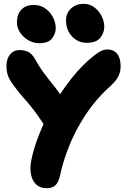

<svg xmlns="http://www.w3.org/2000/svg" viewBox="-20 -973 666 1009"><path d="M224 16Q192 16 171 -3Q150 -22 143 -55.5Q136 -89 145 -133Q157 -194 186.5 -268.5Q216 -343 260 -419.5Q304 -496 359 -565Q414 -634 477 -683Q499 -700 514 -706.5Q529 -713 545 -713Q567 -713 582.5 -702.5Q598 -692 606 -672Q614 -652 614 -625Q614 -607 609.5 -591Q605 -575 594 -558.5Q583 -542 563 -523Q509 -476 465.5 -419.5Q422 -363 388.5 -301Q355 -239 332 -176Q309 -113 296 -52Q287 -13 270.5 1.5Q254 16 224 16ZM296 -242Q277 -242 262 -250Q247 -258 238 -274Q203 -332 177.5 -367.5Q152 -403 131.5 -427Q111 -451 91 -474Q71 -497 46 -532Q31 -552 22.5 -574Q14 -596 14 -627Q14 -664 33 -687Q52 -710 82 -710Q105 -710 126 -701.5Q147 -693 165 -661Q186 -623 204.5 -597.5Q223 -572 240 -551Q257 -530 274.5 -507.5Q292 -485 311.5 -455Q331 -425 354 -379Q364 -360 364 -336.5Q364 -313 356 -291.5Q348 -270 332.5 -256Q317 -242 296 -242ZM436 -748Q390 -748 358.5 -781.5Q327 -815 327 -867Q327 -905 354 -929Q381 -953 418 -953Q452 -953 476.5 -934Q501 -915 514.5 -887.5Q528 -860 528 -833Q528 -801 507 -774.5Q486 -748 436 -748ZM187 -746Q155 -746 128 -762Q101 -778 85 -803Q69 -828 69 -856Q69 -898 92.5 -922.5Q116 -947 156 -947Q193 -947 219 -928Q245 -909 259 -881Q273 -853 273 -826Q273 -796 253.5 -771Q234 -746 187 -746Z"/></svg>

Font: Shantell Sans ExtraBold
Style: Regular
Weight: 800
Designer: Stephen Nixon, Anya Danilova, Shantell Martin
Foundry: Arrow Type
Version: Version 1.011;[c5ecc13dd]